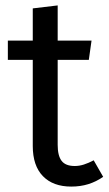

<svg xmlns="http://www.w3.org/2000/svg" viewBox="-20 -677 401 709"><path d="M101 -646 193 -657V-142Q193 -102 207.5 -83Q222 -64 256 -64Q273 -64 290 -69.5Q307 -75 326 -85L361 -24Q335 -6 306 3Q277 12 243 12Q176 12 138.5 -26.5Q101 -65 101 -138ZM9 -527H318L308 -456H9Z"/></svg>

Font: Fira Sans Variable
Style: Regular
Weight: 400
Designer: Carrois Corporate & Edenspiekermann AG
Foundry: Carrois Corporate GbR & Edenspiekermann AG
Version: Version 4.202